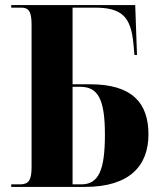

<svg xmlns="http://www.w3.org/2000/svg" viewBox="-20 -734 631 754"><path d="M24 0H314C491 0 563 -85 563 -206C563 -329 500 -403 334 -403H265V-704H352C458 -704 494 -669 504 -562L508 -518H518L511 -714H24V-704H63C89 -704 104 -694 104 -639V-77C104 -26 92 -10 59 -10H24ZM299 -10H265V-393H296C366 -393 392 -342 392 -205C392 -65 367 -10 299 -10Z"/></svg>

Font: Noto Serif Display Condensed ExtraBold
Style: Regular
Weight: 800
Width: 3
Designer: Monotype Design Team
Foundry: Monotype Imaging Inc.
Version: Version 2.009